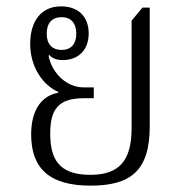

<svg xmlns="http://www.w3.org/2000/svg" viewBox="-20 -574 579 604"><path d="M265 10C391 10 451 -37 451 -176V-550H428L394 -509V-171C394 -67 354 -24 264 -24C162 -24 138 -77 138 -155C138 -230 164 -265 243 -265H275V-299H244C180 -299 139 -357 133 -399L135 -401C145 -390 159 -385 177 -385C226 -385 259 -416 259 -469C259 -521 227 -554 172 -554C109 -554 75 -507 75 -436C75 -363 115 -306 163 -285V-282C115 -274 78 -233 78 -151C78 -42 138 10 265 10ZM174 -417C143 -417 127 -436 127 -468C127 -501 143 -520 174 -520C204 -520 220 -500 220 -468C220 -436 204 -417 174 -417Z"/></svg>

Font: Noto Serif Thai SemiCondensed Light
Style: Regular
Weight: 300
Width: 4
Designer: Monotype Design Team
Foundry: Monotype Imaging Inc.
Version: Version 2.002